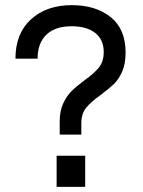

<svg xmlns="http://www.w3.org/2000/svg" viewBox="-20 -726 556 746"><path d="M307 -413Q346 -441 364.5 -464Q383 -487 383 -524Q383 -572 350 -598Q317 -624 258 -624Q194 -624 160 -591Q126 -558 126 -498H40Q40 -596 100.5 -651Q161 -706 259 -706Q352 -706 410 -659.5Q468 -613 468 -522Q468 -478 454.5 -447.5Q441 -417 422 -399Q403 -381 371 -357Q333 -330 314.5 -307Q296 -284 296 -247V-203H212V-254Q212 -295 225.5 -324Q239 -353 257.5 -371.5Q276 -390 307 -413ZM200 -121H311V0H200Z"/></svg>

Font: Hanken Grotesk Medium
Style: Regular
Weight: 500
Designer: Alfredo Marco Pradil
Foundry: Hanken Design Co.
Version: Version 3.014